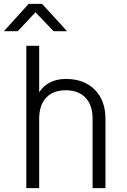

<svg xmlns="http://www.w3.org/2000/svg" viewBox="-32 -965 652 985"><path d="M103 0V-730H169V-492Q190 -524 224.5 -542Q259 -560 306 -560Q399 -560 454 -505Q509 -450 509 -356V0H443V-356Q443 -426 406.5 -464Q370 -502 306 -502Q241 -502 205 -464Q169 -426 169 -356V0ZM-12 -805 115 -945H184L312 -805H243L150 -902L59 -805Z"/></svg>

Font: Tiny ExtraLight
Style: Regular
Weight: 200
Monospace: yes
Designer: Philipp Nurullin, Konstantin Bulenkov
Foundry: JetBrains
Version: Version 2.251; ttfautohint (v1.8.4.7-5d5b)